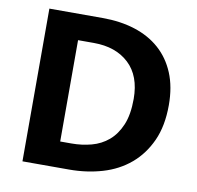

<svg xmlns="http://www.w3.org/2000/svg" viewBox="-73 -705 800 780"><g transform="rotate(10 327.0 -315.0)"><path d="M289 -630Q362 -630 422 -611Q482 -592 525 -554Q568 -516 591.5 -459.5Q615 -403 615 -328Q615 -242 587 -180.5Q559 -119 511 -78.5Q463 -38 398.5 -19Q334 0 262 0H69V-630ZM206 -106H253Q295 -106 334.5 -116.5Q374 -127 404 -152.5Q434 -178 452 -220.5Q470 -263 470 -328Q470 -423 416 -473.5Q362 -524 271 -524H206Z"/></g></svg>

Font: Mukta
Style: Bold
Weight: 700
Designer: Girish Dalvi and Yashodeep Gholap
Foundry: Ek Type
Version: Version 2.538;PS 1.002;hotconv 16.6.51;makeotf.lib2.5.65220;